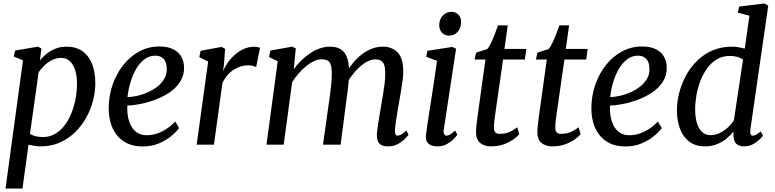

<svg xmlns="http://www.w3.org/2000/svg" viewBox="-20 -837 4482 1111"><path d="M12 254 113 -488 60 -510 67 -544.5 199.5 -567 219.5 -556.5 211 -487Q226.5 -507.5 249.5 -525.8Q272.5 -544 301.2 -555.5Q330 -567 364 -567Q420.5 -567 457.5 -540.5Q494.5 -514 513 -466.5Q531.5 -419 531.5 -355.5Q531.5 -305 517.8 -253Q504 -201 477.5 -154Q451 -107 412.5 -70Q374 -33 324.5 -11.5Q275 10 215.5 10Q199 10 180.5 7Q162 4 145 0.5L110 254ZM153.5 -62.5Q169 -52.5 187.8 -48.2Q206.5 -44 228 -44Q268 -44 299.8 -62.8Q331.5 -81.5 355 -113Q378.5 -144.5 394.2 -184.8Q410 -225 417.8 -268.2Q425.5 -311.5 425.5 -352.5Q425.5 -399 414.5 -432.5Q403.5 -466 383.2 -484Q363 -502 334.5 -502Q305.5 -502 280.2 -489Q255 -476 235.5 -456.8Q216 -437.5 203.5 -419Z M1016 -96Q1002.5 -76 972.8 -51Q943 -26 900.8 -7.8Q858.5 10.5 806.5 10.5Q752.5 10.5 714.2 -8.5Q676 -27.5 652.5 -59.8Q629 -92 618.8 -131.8Q608.5 -171.5 609 -212.5Q609.5 -284.5 632.2 -348.8Q655 -413 694.5 -462.2Q734 -511.5 787 -539.8Q840 -568 902 -568Q951 -568 982.5 -552Q1014 -536 1029.5 -508.2Q1045 -480.5 1045 -446Q1045.5 -399.5 1022.2 -363.8Q999 -328 961 -302.2Q923 -276.5 878.5 -260Q834 -243.5 791.2 -235.2Q748.5 -227 717 -226.5Q715 -195 720 -164.5Q725 -134 738.2 -109Q751.5 -84 774 -69.2Q796.5 -54.5 829 -54.5Q859.5 -54.5 888.5 -64.2Q917.5 -74 944.2 -91.8Q971 -109.5 994 -134ZM879 -515Q842 -515 813.5 -492.2Q785 -469.5 765 -433Q745 -396.5 733.2 -354.8Q721.5 -313 718 -275Q746 -276 777.2 -283.2Q808.5 -290.5 838.5 -304.2Q868.5 -318 892.8 -337.5Q917 -357 931.2 -382Q945.5 -407 945 -437.5Q945 -476.5 927.2 -495.8Q909.5 -515 879 -515Z M1118 0 1184.5 -481 1133.5 -506 1140.5 -543 1262 -565.5 1282.5 -554 1276 -465 1270.5 -424Q1279 -446.5 1296 -471.5Q1313 -496.5 1336.5 -518Q1360 -539.5 1389.2 -553Q1418.5 -566.5 1451.5 -566.5Q1461 -566.5 1470.5 -564.8Q1480 -563 1484.5 -559.5L1462 -448.5Q1456.5 -452.5 1444.2 -455.8Q1432 -459 1413 -459Q1393.5 -459 1372.8 -452.5Q1352 -446 1332 -433.2Q1312 -420.5 1295.5 -401.2Q1279 -382 1267 -356L1218 0Z M1691.5 -556.5 1680 -436.5Q1698.5 -463 1722.5 -486.5Q1746.5 -510 1773.8 -528.2Q1801 -546.5 1830.2 -556.8Q1859.5 -567 1889 -567Q1926 -567 1950.2 -552.8Q1974.5 -538.5 1986.8 -507.5Q1999 -476.5 2000 -426.5Q2000 -421.5 1999.8 -416Q1999.5 -410.5 1999.2 -404.8Q1999 -399 1998.5 -393L1982.5 -413.5Q2000.5 -446 2023.8 -474Q2047 -502 2074.5 -523Q2102 -544 2132.5 -555.5Q2163 -567 2195.5 -567Q2247.5 -567 2280.5 -534Q2313.5 -501 2313.5 -422Q2313.5 -401.5 2309.5 -371Q2305.5 -340.5 2300 -307.8Q2294.5 -275 2289.5 -247Q2285 -221.5 2280 -192.5Q2275 -163.5 2271 -135.5Q2267 -107.5 2265.5 -84.5Q2265 -67.5 2268.5 -59.8Q2272 -52 2279.5 -52Q2290.5 -52 2302.2 -59Q2314 -66 2331.5 -82L2344 -57Q2339 -49.5 2323.2 -33.5Q2307.5 -17.5 2282.5 -3.8Q2257.5 10 2225.5 10Q2200.5 10 2186.2 2Q2172 -6 2166.2 -20.5Q2160.5 -35 2160.5 -54.5Q2161.5 -75 2165.5 -103.5Q2169.5 -132 2175 -163.2Q2180.5 -194.5 2185 -223Q2189.5 -250.5 2195.2 -283.5Q2201 -316.5 2205.2 -350.2Q2209.5 -384 2209 -413.5Q2209 -460.5 2195.2 -477Q2181.5 -493.5 2152 -493.5Q2131.5 -493.5 2108 -482Q2084.5 -470.5 2061 -449.5Q2037.5 -428.5 2016.8 -401Q1996 -373.5 1981 -342L2000 -401.5Q1999 -378.5 1996.2 -351.2Q1993.5 -324 1990 -297Q1986.5 -270 1983 -246.5L1951 0H1849L1880 -221Q1884.5 -249 1889 -282.8Q1893.5 -316.5 1896.8 -350.2Q1900 -384 1900 -412.5Q1899.5 -461.5 1886.2 -477.8Q1873 -494 1839.5 -494Q1820 -494 1797.8 -483.8Q1775.5 -473.5 1752.5 -455Q1729.5 -436.5 1708.5 -412.5Q1687.5 -388.5 1670.5 -361.5L1621.5 0H1522L1587 -482.5L1537 -507L1544.5 -544.5L1671 -567Z M2511.5 10Q2489.5 10 2473.8 3.2Q2458 -3.5 2450.2 -17.5Q2442.5 -31.5 2444.5 -53Q2446.5 -73 2451.8 -108Q2457 -143 2464 -188Q2471 -233 2479 -283.5Q2487 -334 2494.5 -385.8Q2502 -437.5 2508.5 -485L2446.5 -508.5L2453 -543L2597 -565.5L2619 -555L2548 -87.5Q2545 -69.5 2550 -60.8Q2555 -52 2563.5 -52Q2573.5 -52 2585 -58.8Q2596.5 -65.5 2613.5 -82L2626.5 -57Q2621.5 -49.5 2606.2 -33.5Q2591 -17.5 2567 -3.8Q2543 10 2511.5 10ZM2579 -631Q2553.5 -631 2537.2 -648.2Q2521 -665.5 2521.5 -693.5Q2522.5 -726 2542.5 -747.2Q2562.5 -768.5 2592 -768.5Q2617.5 -768.5 2632.8 -752Q2648 -735.5 2648 -709.5Q2648 -675 2628.5 -653Q2609 -631 2579 -631Z M2845.5 -175.5Q2843 -158.5 2841.5 -145.5Q2840 -132.5 2839 -121Q2838 -109.5 2838 -96.5Q2838 -80 2846.2 -71.2Q2854.5 -62.5 2870.5 -62.5Q2907 -62.5 2932.2 -75.2Q2957.5 -88 2973 -100.5L2985 -60.5Q2973.5 -46.5 2950.8 -30.2Q2928 -14 2895.2 -2Q2862.5 10 2820.5 10Q2783 10 2758.8 -9.5Q2734.5 -29 2734.5 -74Q2734.5 -79 2734.8 -86Q2735 -93 2736 -102.5Q2737 -112 2738.5 -124.5Q2740 -137 2742 -154L2789 -492.5H2726L2735 -532.5L2799.5 -553Q2810 -564.5 2821.5 -589Q2833 -613.5 2843.8 -641.2Q2854.5 -669 2862 -690.5H2918L2899 -554H3025.5L3017 -492.5H2891Z M3200.5 -175.5Q3198 -158.5 3196.5 -145.5Q3195 -132.5 3194 -121Q3193 -109.5 3193 -96.5Q3193 -80 3201.2 -71.2Q3209.5 -62.5 3225.5 -62.5Q3262 -62.5 3287.2 -75.2Q3312.5 -88 3328 -100.5L3340 -60.5Q3328.5 -46.5 3305.8 -30.2Q3283 -14 3250.2 -2Q3217.5 10 3175.5 10Q3138 10 3113.8 -9.5Q3089.5 -29 3089.5 -74Q3089.5 -79 3089.8 -86Q3090 -93 3091 -102.5Q3092 -112 3093.5 -124.5Q3095 -137 3097 -154L3144 -492.5H3081L3090 -532.5L3154.5 -553Q3165 -564.5 3176.5 -589Q3188 -613.5 3198.8 -641.2Q3209.5 -669 3217 -690.5H3273L3254 -554H3380.5L3372 -492.5H3246Z M3809 -96Q3795.5 -76 3765.8 -51Q3736 -26 3693.8 -7.8Q3651.5 10.5 3599.5 10.5Q3545.5 10.5 3507.2 -8.5Q3469 -27.5 3445.5 -59.8Q3422 -92 3411.8 -131.8Q3401.5 -171.5 3402 -212.5Q3402.5 -284.5 3425.2 -348.8Q3448 -413 3487.5 -462.2Q3527 -511.5 3580 -539.8Q3633 -568 3695 -568Q3744 -568 3775.5 -552Q3807 -536 3822.5 -508.2Q3838 -480.5 3838 -446Q3838.5 -399.5 3815.2 -363.8Q3792 -328 3754 -302.2Q3716 -276.5 3671.5 -260Q3627 -243.5 3584.2 -235.2Q3541.5 -227 3510 -226.5Q3508 -195 3513 -164.5Q3518 -134 3531.2 -109Q3544.5 -84 3567 -69.2Q3589.5 -54.5 3622 -54.5Q3652.5 -54.5 3681.5 -64.2Q3710.5 -74 3737.2 -91.8Q3764 -109.5 3787 -134ZM3672 -515Q3635 -515 3606.5 -492.2Q3578 -469.5 3558 -433Q3538 -396.5 3526.2 -354.8Q3514.5 -313 3511 -275Q3539 -276 3570.2 -283.2Q3601.5 -290.5 3631.5 -304.2Q3661.5 -318 3685.8 -337.5Q3710 -357 3724.2 -382Q3738.5 -407 3738 -437.5Q3738 -476.5 3720.2 -495.8Q3702.5 -515 3672 -515Z M4322 -88Q4320 -70 4323.5 -61Q4327 -52 4335.5 -52Q4345 -52 4355.8 -58Q4366.5 -64 4382 -76.5L4395.5 -51.5Q4390.5 -45 4375.8 -30.2Q4361 -15.5 4337.8 -2.8Q4314.5 10 4285 10Q4255.5 10 4240 -5.8Q4224.5 -21.5 4224 -54.5V-76.5Q4209 -56 4185 -36Q4161 -16 4129.5 -3Q4098 10 4060.5 10Q4004 10 3967.8 -18Q3931.5 -46 3914.2 -93.2Q3897 -140.5 3897 -199Q3897 -248 3910.2 -299.8Q3923.5 -351.5 3949.2 -399.2Q3975 -447 4013.5 -485Q4052 -523 4102.5 -545Q4153 -567 4215.5 -567Q4233 -567 4252.5 -563.8Q4272 -560.5 4289.5 -556L4316.5 -746L4249 -764L4257.5 -799L4403 -817L4425.5 -804.5ZM4279.5 -492Q4264 -503.5 4244 -508.5Q4224 -513.5 4204 -513.5Q4161.5 -513.5 4128.5 -494Q4095.5 -474.5 4071.8 -441.5Q4048 -408.5 4032.5 -368.2Q4017 -328 4009.8 -285.5Q4002.5 -243 4002.5 -204.5Q4002.5 -158.5 4012.8 -124.8Q4023 -91 4042.8 -73Q4062.5 -55 4091 -55Q4120.5 -55 4146.8 -68.2Q4173 -81.5 4193.8 -101.2Q4214.5 -121 4226.5 -140Z"/></svg>

Font: Merriweather 20pt
Style: Italic
Weight: 400
Italic angle: -7.8°
Version: Version 2.101